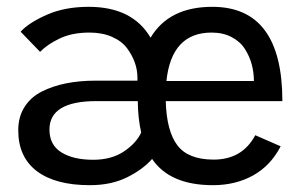

<svg xmlns="http://www.w3.org/2000/svg" viewBox="-20 -532 890 563"><path d="M253.5 -63.5Q307 -63.5 343.5 -88Q380 -112.5 394 -143.5Q384.5 -185 384 -235.5H262.5Q125 -235.5 125 -152Q125 -107 160 -85.2Q195 -63.5 253.5 -63.5ZM600.5 -436.5Q483 -436.5 468 -294.5H724.5Q724.5 -319.5 718.2 -343Q712 -366.5 698.2 -388.2Q684.5 -410 659.2 -423.2Q634 -436.5 600.5 -436.5ZM33.5 -150Q33.5 -189.5 52 -218.5Q70.5 -247.5 103 -263.8Q135.5 -280 174.8 -287.8Q214 -295.5 260.5 -295.5H383V-304.5Q383 -326.5 375.5 -348Q368 -369.5 352.8 -390.2Q337.5 -411 308.8 -423.8Q280 -436.5 242.5 -436.5Q191.5 -436.5 155.2 -419.2Q119 -402 97.5 -380L40.5 -439Q64 -465 116.8 -488.5Q169.5 -512 240 -512Q368.5 -512 421.5 -421.5Q475.5 -512 602.5 -512Q808 -512 808 -235.5H466Q468.5 -147.5 500.2 -105.8Q532 -64 606.5 -64Q690.5 -64 728.5 -135.5L803 -103Q773.5 -46 722 -17.5Q670.5 11 604.5 11Q478 11 426 -66Q399 -35 352.5 -12Q306 11 243.5 11Q142.5 11 88 -30.2Q33.5 -71.5 33.5 -150Z"/></svg>

Font: League Mono Wide
Style: Regular
Weight: 400
Width: 8
Designer: Tyler Finck
Foundry: The League of Moveable Type / Tyler Finck
Version: Version 2.210